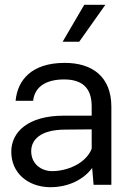

<svg xmlns="http://www.w3.org/2000/svg" viewBox="-20 -770 531 800"><path d="M419 -750H331L241 -596H310ZM250 -508C111 -508 53 -436 45 -350H118C125 -411 175 -439 247 -439C320 -439 362 -406 362 -327V-288H245C97 -288 27 -220 27 -138C27 -48 97 8 186 10C266 11 329 -23 364 -70L370 0H444V-325C444 -451 364 -508 250 -508ZM362 -150C337 -87 257 -57 198 -57C149 -57 110 -89 110 -140C110 -186 146 -230 253 -230L362 -231Z"/></svg>

Font: Oakes
Style: Regular
Weight: 400
Designer: Samuel Oakes
Foundry: Samuel Oakes
Version: Version 1.003;PS 001.003;hotconv 1.0.88;makeotf.lib2.5.64775